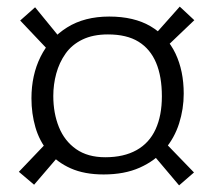

<svg xmlns="http://www.w3.org/2000/svg" viewBox="-20 -567 640 580"><path d="M293 -40Q235 -40 193.5 -58.5Q152 -77 125.5 -109Q99 -141 87 -182.5Q75 -224 75 -270Q75 -340 102.5 -395.5Q130 -451 182.5 -484Q235 -517 310 -517Q385 -517 435 -487.5Q485 -458 510 -405.5Q535 -353 535 -284Q535 -238 521 -194Q507 -150 477.5 -115.5Q448 -81 402 -60.5Q356 -40 293 -40ZM83 -9 37 -48 121 -136 161 -100ZM131 -410 41 -505 86 -545 162 -452ZM298 -92Q354 -92 392.5 -113.5Q431 -135 450 -176.5Q469 -218 469 -276Q469 -336 451.5 -377.5Q434 -419 398.5 -441Q363 -463 306 -463Q261 -463 229 -447.5Q197 -432 178 -405Q159 -378 150 -345Q141 -312 141 -277Q141 -225 158 -183Q175 -141 210 -116.5Q245 -92 298 -92ZM521 -7 445 -97 478 -137 566 -46ZM479 -422 443 -457 523 -547 567 -506Z"/></svg>

Font: Truculenta Light
Style: Regular
Weight: 300
Version: Version 1.002